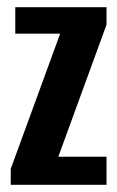

<svg xmlns="http://www.w3.org/2000/svg" viewBox="-20 -515 327 535"><path d="M9.9 0V-44.4L147.6 -421.1H22.6V-495H276.8V-446.2L142.5 -78.3H276.8V0Z"/></svg>

Font: Alumni Sans Thin
Style: Regular
Weight: 100
Designer: Robert E. Leuschke
Foundry: Robert E. Leuschke
Version: Version 1.018